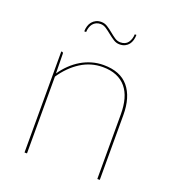

<svg xmlns="http://www.w3.org/2000/svg" viewBox="-125 -777 795 875"><g transform="rotate(20 272.0 -339.5)"><path d="M92 0ZM92 0V-490H95Q102 -490 102 -482L103.5 -387.5Q120.5 -412.5 141.8 -433Q163 -453.5 187.5 -468Q212 -482.5 239 -490.2Q266 -498 295 -498Q376.5 -498 416.8 -449.5Q457 -401 457 -314V0H445V-314Q445 -355 436 -387.2Q427 -419.5 408.2 -442Q389.5 -464.5 361.2 -476.2Q333 -488 295 -488Q237.5 -488 189 -457.2Q140.5 -426.5 104 -372.5V0ZM330 -621Q355 -621 367 -637.5Q379 -654 380 -678H388Q388 -664.5 384.5 -652.2Q381 -640 374 -631Q367 -622 356 -616.5Q345 -611 330 -611Q314 -611 300 -620Q286 -629 272.5 -640Q259 -651 245.8 -660Q232.5 -669 218 -669Q206 -669 196.8 -664.5Q187.5 -660 181.2 -652.2Q175 -644.5 171.8 -634Q168.5 -623.5 168 -612H159Q159 -625.5 162.8 -637.8Q166.5 -650 174 -659Q181.5 -668 192.5 -673.5Q203.5 -679 218 -679Q234.5 -679 248.5 -670Q262.5 -661 275.8 -650Q289 -639 302.2 -630Q315.5 -621 330 -621Z"/></g></svg>

Font: Lato Hairline
Style: Regular
Weight: 100
Designer: Lukasz Dziedzic
Foundry: tyPoland Lukasz Dziedzic
Version: Version 2.007; 2014-02-27